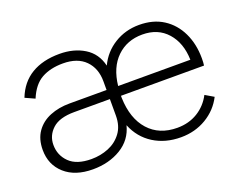

<svg xmlns="http://www.w3.org/2000/svg" viewBox="-89 -666 1032 832"><g transform="rotate(-20 427.0 -250.0)"><path d="M213 10Q131 10 83.5 -32.5Q36 -75 36 -143Q36 -193 59.5 -226.5Q83 -260 123.5 -276.5Q164 -293 214 -293H385V-333Q385 -393 349 -429.5Q313 -466 246 -466Q188 -466 147.5 -443.5Q107 -421 83 -363L39 -383Q64 -447 116.5 -478.5Q169 -510 246 -510Q312 -510 360 -480.5Q408 -451 422 -392Q448 -447 499 -478.5Q550 -510 613 -510Q678 -510 724 -480.5Q770 -451 795 -399Q820 -347 820 -281Q820 -271 819.5 -262.5Q819 -254 818 -248H435V-238Q438 -142 486.5 -88Q535 -34 618 -34Q671 -34 712 -59Q753 -84 776 -128L815 -105Q788 -52 736 -21Q684 10 619 10Q547 10 493 -24Q439 -58 414 -120Q398 -57 342.5 -23.5Q287 10 213 10ZM438 -292H771Q769 -370 726.5 -418Q684 -466 612 -466Q541 -466 494 -420.5Q447 -375 438 -292ZM222 -34Q264 -34 301 -49Q338 -64 361.5 -95.5Q385 -127 385 -175V-251H221Q152 -251 119.5 -221Q87 -191 87 -148Q87 -100 120.5 -67Q154 -34 222 -34Z"/></g></svg>

Font: Prodigy Sans Light
Style: Regular
Weight: 300
Designer: Wei Huang
Foundry: Wei Huang
Version: Version 1.003; ttfautohint (v1.8.3)